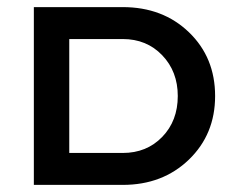

<svg xmlns="http://www.w3.org/2000/svg" viewBox="-20 -520 675 540"><path d="M75.2 -500H325.2Q438 -500 511.5 -429.2Q585 -358.4 585 -250Q585 -142.1 511.2 -71Q437.5 0 325.2 0H75.2ZM174.8 -410.2V-89.8H325.2Q392.6 -89.8 436.3 -135Q480 -180.2 480 -250Q480 -318.8 436.3 -364.5Q392.6 -410.2 325.2 -410.2Z"/></svg>

Font: Optician Sans
Style: Regular
Weight: 400
Designer: Fábio Duarte Martins, Simen Schikulski
Version: Version 1.002